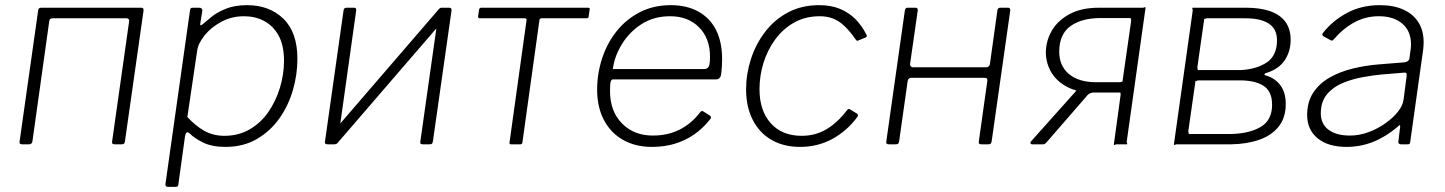

<svg xmlns="http://www.w3.org/2000/svg" viewBox="-20 -560 5606 745"><path d="M67 0Q60 0 57.5 -2.5Q55 -5 56 -11L128 -519Q129 -530 139 -530H529Q538 -530 537 -519L465 -13Q464 -6 461.5 -3Q459 0 451 0H426Q419 0 416.5 -2.5Q414 -5 415 -11L481 -477Q482 -483 479 -486Q476 -489 471 -489H185Q178 -489 175 -486.5Q172 -484 171 -477L106 -13Q105 0 92 0Z M630 165Q626 165 623.5 161.5Q621 158 622 154L717 -518Q718 -526 720 -528Q722 -530 730 -530H754Q759 -530 762.5 -526.5Q766 -523 765 -518L757 -468Q756 -462 759 -462Q762 -462 769 -468Q779 -476 799.5 -493.5Q820 -511 855 -525.5Q890 -540 939 -540Q1025 -540 1079.5 -487.5Q1134 -435 1134 -331Q1134 -271 1116.5 -210.5Q1099 -150 1064 -100.5Q1029 -51 976.5 -20.5Q924 10 855 10Q803 10 769 -6.5Q735 -23 716 -42Q708 -49 704 -45.5Q700 -42 698 -32L672 156Q671 161 669.5 163Q668 165 663 165H630ZM851 -33Q906 -33 949.5 -58.5Q993 -84 1022 -126.5Q1051 -169 1066.5 -220.5Q1082 -272 1082 -324Q1082 -384 1061 -422Q1040 -460 1005 -478.5Q970 -497 927 -497Q879 -497 839 -475.5Q799 -454 774 -423Q749 -392 745 -363L707 -106Q738 -72 772.5 -52.5Q807 -33 851 -33Z M1362 -519 1291 -13Q1290 0 1277 0H1252Q1245 0 1242.5 -2.5Q1240 -5 1241 -11L1313 -519Q1314 -530 1324 -530H1354Q1364 -530 1362 -519ZM1732 -519 1660 -13Q1659 -6 1656.5 -3Q1654 0 1646 0H1622Q1614 0 1612 -2.5Q1610 -5 1611 -11L1683 -519Q1684 -530 1693 -530H1724Q1733 -530 1732 -519ZM1685 -527 1713 -496 1287 -2 1260 -34Z M2256 -489H2081Q2074 -489 2073 -481L2007 -7Q2006 0 1999 0H1962Q1956 0 1957 -7L2023 -481Q2024 -485 2022 -487Q2020 -489 2016 -489H1841Q1835 -489 1835 -496L1839 -523Q1841 -530 1847 -530H2262Q2270 -530 2268 -523L2264 -496Q2264 -489 2256 -489Z M2510 10Q2445 10 2397 -17.5Q2349 -45 2323 -95Q2297 -145 2297 -212Q2297 -274 2316 -332.5Q2335 -391 2371.5 -437.5Q2408 -484 2461.5 -512Q2515 -540 2583 -540Q2645 -540 2690 -515Q2735 -490 2758.5 -443.5Q2782 -397 2782 -329Q2782 -315 2781 -300.5Q2780 -286 2778 -270Q2777 -263 2772 -257.5Q2767 -252 2759 -252H2359Q2353 -252 2350 -244.5Q2347 -237 2347 -207Q2347 -128 2393.5 -81Q2440 -34 2513 -34Q2572 -34 2618 -57.5Q2664 -81 2698 -126Q2702 -130 2704.5 -129.5Q2707 -129 2710 -127L2735 -111Q2741 -107 2737 -99Q2708 -62 2673 -38Q2638 -14 2597.5 -2Q2557 10 2510 10ZM2712 -292Q2723 -292 2729 -300Q2735 -308 2735 -340Q2735 -411 2692.5 -454Q2650 -497 2580 -497Q2517 -497 2469.5 -466.5Q2422 -436 2393 -388.5Q2364 -341 2358 -292Z M3158 -540Q3205 -540 3239.5 -525.5Q3274 -511 3299 -486Q3324 -461 3341 -427Q3344 -422 3343.5 -419.5Q3343 -417 3340 -415L3308 -402Q3306 -401 3303.5 -403Q3301 -405 3298 -410Q3276 -441 3255 -460.5Q3234 -480 3211 -488.5Q3188 -497 3161 -497Q3105 -497 3061.5 -472.5Q3018 -448 2988 -407Q2958 -366 2942.5 -316Q2927 -266 2927 -214Q2927 -131 2970.5 -82Q3014 -33 3091 -33Q3143 -33 3186 -58Q3229 -83 3268 -134Q3274 -140 3279 -135L3304 -120Q3307 -119 3308.5 -115Q3310 -111 3308 -108Q3287 -79 3261.5 -57Q3236 -35 3208 -20Q3180 -5 3149 2.5Q3118 10 3085 10Q3020 10 2973 -17.5Q2926 -45 2900.5 -95.5Q2875 -146 2875 -213Q2875 -272 2893.5 -330Q2912 -388 2948.5 -436Q2985 -484 3038 -512Q3091 -540 3158 -540Z M3430 0Q3423 0 3420.5 -2.5Q3418 -5 3419 -11L3491 -519Q3492 -530 3502 -530H3533Q3542 -530 3541 -519L3511 -310Q3511 -306 3514 -302.5Q3517 -299 3521 -299H3807Q3813 -299 3816.5 -302.5Q3820 -306 3821 -311L3850 -519Q3851 -530 3861 -530H3892Q3901 -530 3900 -519L3828 -13Q3827 -6 3824.5 -3Q3822 0 3814 0H3789Q3782 0 3779.5 -2.5Q3777 -5 3778 -11L3811 -246Q3812 -252 3809.5 -255Q3807 -258 3801 -258H3515Q3511 -258 3507 -255Q3503 -252 3502 -246L3469 -13Q3468 -6 3465.5 -3Q3463 0 3455 0Z M4302 0 4328 -190Q4329 -196 4327.5 -198.5Q4326 -201 4330 -201H4216Q4173 -201 4139 -214.5Q4105 -228 4082.5 -250Q4060 -272 4049 -300Q4038 -328 4038 -357Q4039 -404 4062.5 -443Q4086 -482 4131.5 -506Q4177 -530 4243 -530H4414Q4419 -530 4421.5 -532Q4424 -534 4425 -530L4352 -11Q4352 -7 4353.5 -3.5Q4355 0 4351 0H4313Q4309 0 4306 2Q4303 4 4302 0ZM3986 0Q3980 0 3978.5 -4Q3977 -8 3982 -13L4184 -239L4229 -201Q4210 -202 4200 -191L4041 -8Q4036 -3 4034 -1.5Q4032 0 4026 0ZM4234 -241H4324Q4330 -241 4332 -243Q4334 -245 4335 -241L4369 -478Q4369 -484 4367.5 -487Q4366 -490 4370 -490H4252Q4177 -490 4133.5 -458.5Q4090 -427 4090 -359Q4090 -305 4127.5 -273Q4165 -241 4234 -241Z M4535 0 4608 -519Q4608 -524 4606.5 -527Q4605 -530 4609 -530H4818Q4903 -529 4945.5 -497.5Q4988 -466 4988 -406Q4988 -360 4964.5 -325.5Q4941 -291 4891 -276Q4887 -275 4886.5 -272Q4886 -269 4889 -268Q4926 -258 4947.5 -230Q4969 -202 4969 -156Q4969 -104 4942 -69.5Q4915 -35 4867 -18Q4819 -1 4757 0H4547Q4542 0 4539 2Q4536 4 4535 0ZM4758 -40Q4829 -42 4872.5 -68Q4916 -94 4916 -154Q4916 -207 4880.5 -228.5Q4845 -250 4779 -248H4630Q4626 -248 4623 -246Q4620 -244 4619 -248L4591 -52Q4591 -47 4592.5 -43.5Q4594 -40 4590 -40ZM4793 -288Q4855 -291 4895 -317.5Q4935 -344 4935 -404Q4935 -449 4901.5 -469.5Q4868 -490 4808 -489H4664Q4659 -489 4656.5 -487Q4654 -485 4653 -489L4626 -299Q4626 -294 4627.5 -291Q4629 -288 4625 -288Z M5403 -68Q5357 -29 5308 -9.5Q5259 10 5205 10Q5133 10 5092.5 -23.5Q5052 -57 5052 -114Q5052 -165 5076 -201Q5100 -237 5140 -259.5Q5180 -282 5229 -294Q5278 -306 5328 -310L5428 -318Q5447 -320 5449 -334L5453 -364Q5454 -370 5454.5 -376Q5455 -382 5455 -388Q5455 -439 5421.5 -468Q5388 -497 5330 -497Q5280 -497 5236.5 -474Q5193 -451 5154 -406Q5151 -403 5148.5 -402.5Q5146 -402 5143 -404L5114 -420Q5112 -422 5111 -425Q5110 -428 5114 -433Q5151 -480 5207 -510Q5263 -540 5334 -540Q5388 -540 5426 -522.5Q5464 -505 5484 -473Q5504 -441 5504 -396Q5504 -389 5503.5 -381.5Q5503 -374 5502 -366L5452 -10Q5451 -3 5449 -1.5Q5447 0 5441 0H5416Q5411 0 5408 -3Q5405 -6 5406 -11L5413 -69Q5413 -80 5403 -68ZM5438 -265Q5439 -273 5437 -276Q5435 -279 5427 -278L5342 -271Q5308 -268 5267 -260.5Q5226 -253 5189 -237.5Q5152 -222 5128.5 -193.5Q5105 -165 5105 -120Q5105 -79 5135 -56.5Q5165 -34 5218 -34Q5255 -34 5291 -47.5Q5327 -61 5356 -82Q5387 -104 5405 -127.5Q5423 -151 5426 -172Z"/></svg>

Font: Libre Franklin ExtraLight
Style: Italic
Weight: 250
Italic angle: -8°
Designer: Pablo Impallari, Rodrigo Fuenzalida, Nhung Nguyen
Foundry: Impallari Type
Version: Version 3.000